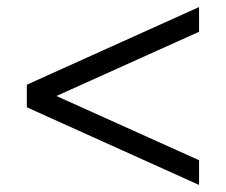

<svg xmlns="http://www.w3.org/2000/svg" viewBox="-20 -558 640 544"><path d="M544 -34 56 -254V-318L544 -538V-468L111 -273V-299L544 -104Z"/></svg>

Font: Nunito Sans 10pt
Style: Regular
Weight: 400
Designer: Vernon Adams
Foundry: Vernon Adams
Version: Version 3.101;gftools[0.9.27]